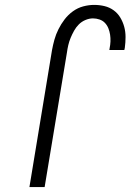

<svg xmlns="http://www.w3.org/2000/svg" viewBox="-20 -763 540 783"><path d="M100 0 192 -558Q196 -580 202 -601.5Q208 -623 218.5 -644Q229 -665 243.5 -684Q258 -703 277.5 -717Q297 -731 319.5 -737Q342 -743 364 -743Q386 -743 406.5 -738Q427 -733 443.5 -721Q460 -709 470.5 -691.5Q481 -674 486.5 -654Q492 -634 492 -612Q492 -590 489 -568L487 -559H426L427 -566Q430 -580 430.5 -594Q431 -608 429 -621.5Q427 -635 422 -647.5Q417 -660 408 -669.5Q399 -679 386 -683.5Q373 -688 359 -688Q344 -688 328.5 -681.5Q313 -675 301.5 -663.5Q290 -652 282 -637.5Q274 -623 268 -608.5Q262 -594 258.5 -579Q255 -564 253 -549L162 0Z"/></svg>

Font: Iosevka Light Oblique
Style: Regular
Weight: 300
Italic angle: -9°
Monospace: yes
Designer: Belleve Invis
Foundry: Belleve Invis
Version: Version 32.5.0; ttfautohint (v1.8.4)